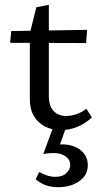

<svg xmlns="http://www.w3.org/2000/svg" viewBox="-20 -534 421 798"><path d="M233 7Q197 7 167.5 -8Q138 -23 121 -51.5Q104 -80 104 -122V-395L131 -504L183 -514V-136Q183 -94 202.5 -73Q222 -52 255 -52Q275 -52 296.5 -59Q318 -66 339 -82L362 -46Q333 -19 299.5 -6Q266 7 233 7ZM338 -355 22 -356 27 -405 342 -410ZM199 0H253L223 84L184 74Q194 70 208 68Q222 66 236 66Q285 66 315 90Q345 114 345 153Q345 194 309.5 219Q274 244 222 244Q193 244 170.5 236Q148 228 128 211L143 181Q157 189 174.5 195Q192 201 210 201Q240 201 256 185.5Q272 170 272 151Q272 130 253 116Q234 102 201 102Q194 102 182.5 103Q171 104 160 106Z"/></svg>

Font: Ysabeau Office Medium
Style: Regular
Weight: 500
Designer: Christian Thalmann (Catharsis Fonts)
Version: Version 2.001;gftools[0.9.30]; featfreeze: tnum,lnum,ss02